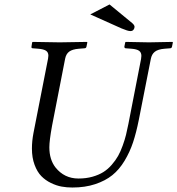

<svg xmlns="http://www.w3.org/2000/svg" viewBox="-20 -836 800 866"><path d="M586.9 -714.8Q586.9 -708.5 582.3 -702.1Q577.6 -695.8 567.9 -695.8Q556.6 -695.8 527.8 -708L387.2 -771L474.1 -815.9L576.2 -731.9Q586.9 -722.7 586.9 -714.8ZM306.2 9.8Q281.2 9.8 258.1 5.6Q234.9 1.5 209.7 -10.7Q184.6 -22.9 166.3 -41.7Q147.9 -60.5 136 -92.5Q124 -124.5 124 -166Q124 -199.7 130.9 -235.8L196.8 -571.8Q198.2 -579.1 198.2 -585Q198.2 -600.1 187.5 -607.2Q176.8 -614.3 152.8 -616.2L127.9 -618.2Q120.6 -618.2 122.1 -626L125 -645L127.9 -647Q217.8 -645 249 -645Q282.2 -645 372.1 -647L374 -645L370.1 -626Q368.7 -618.2 360.8 -618.2L335.9 -616.2Q306.6 -613.8 292.5 -603.5Q278.3 -593.3 273.9 -571.8L214.8 -269Q202.6 -202.1 202.6 -171.4Q202.6 -116.7 230 -81.1Q270 -30.8 334 -30.8Q368.2 -30.8 396.7 -38.8Q425.3 -46.9 446 -59.8Q466.8 -72.8 484.1 -92.8Q501.5 -112.8 512.7 -132.8Q523.9 -152.8 533.4 -179.4Q543 -206.1 548.3 -227.5Q553.2 -248 559.1 -276.9L616.2 -569.8Q617.7 -578.1 617.7 -584Q617.7 -599.6 607.4 -606.9Q597.2 -614.3 573.2 -616.2L546.9 -618.2Q544.4 -618.2 542.5 -620.4Q540.5 -622.6 541 -626L544.9 -645L546.9 -647Q636.7 -645 651.9 -645Q668 -645 757.8 -647L759.8 -645L755.9 -626Q754.4 -618.2 747.1 -618.2L722.2 -616.2Q692.4 -613.8 678.2 -602.5Q664.1 -591.3 660.2 -569.8L606 -294.9Q594.7 -238.3 580.3 -194.6Q565.9 -150.9 542 -111.1Q518.1 -71.3 486.6 -45.9Q455.1 -20.5 409.4 -5.4Q363.8 9.8 306.2 9.8Z"/></svg>

Font: Linux Libertine G
Style: Italic
Weight: 400
Italic angle: -12°
Designer: Philipp H. Poll
Foundry: Philipp H. Poll
Version: Version 5.1.3